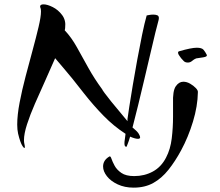

<svg xmlns="http://www.w3.org/2000/svg" viewBox="-20 -645 1008 881"><path d="M94 29Q94 41 83.5 25.5Q73 10 63 -32Q61 -41 60 -51.5Q59 -62 59 -73Q59 -117 70 -174.5Q81 -232 97.5 -294.5Q114 -357 130 -416Q146 -475 157 -521.5Q168 -568 168 -592Q168 -604 166 -608Q164 -612 164 -615Q164 -625 180 -625Q197 -625 222 -612.5Q247 -600 265 -576Q283 -552 279 -519Q279 -516 278.5 -513Q278 -510 277 -506Q308 -473 333 -428Q358 -383 385.5 -333.5Q413 -284 449 -235Q449 -233 460.5 -217.5Q472 -202 490 -179.5Q508 -157 528.5 -133Q549 -109 565 -89V-99Q567 -115 573.5 -157Q580 -199 589.5 -255.5Q599 -312 610 -372Q621 -432 632 -485.5Q643 -539 653 -574Q653 -574 663 -576Q673 -578 683 -578Q694 -578 701.5 -575Q709 -572 709 -562Q709 -557 708 -554Q703 -537 693 -496Q683 -455 670 -399Q657 -343 642.5 -282Q628 -221 614 -163Q600 -105 588 -60L594 -55Q611 -41 617 -30.5Q623 -20 623 -15Q623 -8 613 -8Q600 -8 577 -18Q571 3 566 15Q561 27 562 27Q561 28 558 28Q551 28 551 12Q551 4 553 -7Q555 -18 556 -31Q502 -66 455.5 -113.5Q409 -161 365 -217Q334 -257 312.5 -283.5Q291 -310 272.5 -331.5Q254 -353 233 -378Q212 -329 187.5 -275Q163 -221 140.5 -169.5Q118 -118 104 -74.5Q90 -31 90 -2Q90 3 90.5 7.5Q91 12 92 16Q93 20 93.5 23.5Q94 27 94 29ZM842 -358Q829 -358 822.5 -365.5Q816 -373 811 -378Q808 -383 802.5 -390Q797 -397 797 -403Q797 -409 803 -410Q858 -426 883 -426Q906 -426 914 -416.5Q922 -407 929 -393Q932 -385 913 -382Q894 -379 880 -377Q870 -373 861.5 -365.5Q853 -358 842 -358ZM593 216Q552 216 520 201Q488 186 470.5 163.5Q453 141 453 119Q453 90 482 73Q487 70 491.5 83.5Q496 97 506 115.5Q516 134 537 148.5Q558 163 596 163Q643 163 681.5 142Q720 121 742 78Q762 40 768 -9.5Q774 -59 774 -110V-170Q772 -228 786.5 -249Q801 -270 821 -270Q837 -270 852.5 -261Q868 -252 878.5 -241Q889 -230 888 -222Q887 -158 865.5 -87Q844 -16 811 45Q784 95 753 134Q722 173 683.5 194.5Q645 216 593 216Z"/></svg>

Font: Grechen Fuemen
Style: Regular
Weight: 400
Designer: Robert E. Leuschke
Foundry: Robert E. Leuschke
Version: Version 1.010; ttfautohint (v1.8.3)